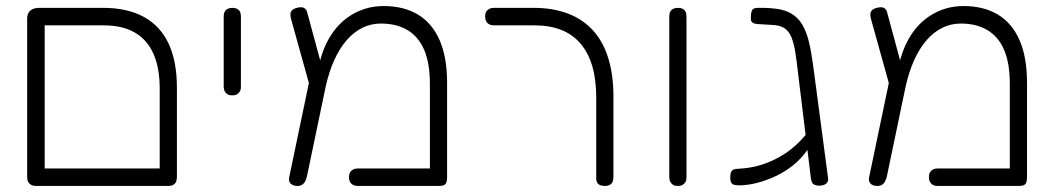

<svg xmlns="http://www.w3.org/2000/svg" viewBox="-20 -606 3513 636"><path d="M99 10Q90 10 83.5 6.5Q77 3 73.5 -3.5Q70 -10 70 -19V-544Q70 -562 80.5 -571Q91 -580 110 -580H321Q402 -580 456.5 -550Q511 -520 538.5 -461.5Q566 -403 566 -316V-20Q566 -10 563 -3.5Q560 3 553.5 6.5Q547 10 538 10Q529 10 522.5 7.5Q516 5 512.5 -0.5Q509 -6 509 -13V-313Q509 -382 488 -428.5Q467 -475 426 -498.5Q385 -522 324 -522H128V-20Q128 -10 124.5 -3.5Q121 3 115 6.5Q109 10 99 10ZM99 10 100 -48H536L537 10Z M749 -290Q740 -290 734 -293.5Q728 -297 724.5 -303.5Q721 -310 721 -319V-552Q721 -561 724.5 -567.5Q728 -574 734.5 -577Q741 -580 750 -580Q759 -580 765.5 -576.5Q772 -573 775 -567Q778 -561 778 -551V-318Q778 -309 774.5 -303Q771 -297 765 -293.5Q759 -290 749 -290Z M1461 -331V-19Q1461 -8 1458.5 -1.5Q1456 5 1450 7.5Q1444 10 1433 10H1165Q1156 10 1149.5 6.5Q1143 3 1139.5 -3.5Q1136 -10 1136 -19Q1136 -29 1139.5 -35Q1143 -41 1149.5 -44.5Q1156 -48 1166 -48H1404V-328Q1404 -397 1385 -441Q1366 -485 1329.5 -506.5Q1293 -528 1242 -528Q1209 -528 1180.5 -514Q1152 -500 1128.5 -473Q1105 -446 1087.5 -407.5Q1070 -369 1059 -320L997 -23Q995 -13 991 -5.5Q987 2 980.5 6Q974 10 966 10Q950 10 942.5 2Q935 -6 938 -19L1017 -397L1038 -395Q1046 -431 1060.5 -461Q1075 -491 1094.5 -514Q1114 -537 1138.5 -553Q1163 -569 1191 -577.5Q1219 -586 1251 -586Q1317 -586 1364 -558Q1411 -530 1436 -473.5Q1461 -417 1461 -331ZM1006 -321 945 -540Q942 -550 942 -558Q942 -566 947 -571.5Q952 -577 963 -580Q979 -584 986.5 -580Q994 -576 996.5 -568.5Q999 -561 1000 -556L1048 -379Z M1984 10Q1975 10 1968.5 7.5Q1962 5 1958.5 -0.5Q1955 -6 1955 -13V-283Q1955 -342 1942 -386.5Q1929 -431 1903 -461.5Q1877 -492 1839 -507Q1801 -522 1750 -522H1617Q1607 -522 1600.5 -525.5Q1594 -529 1590.5 -535.5Q1587 -542 1587 -551Q1587 -561 1590.5 -567Q1594 -573 1600.5 -576.5Q1607 -580 1616 -580H1747Q1812 -580 1861.5 -561Q1911 -542 1944.5 -505Q1978 -468 1995 -413Q2012 -358 2012 -286V-20Q2012 -10 2009 -3.5Q2006 3 1999.5 6.5Q1993 10 1984 10Z M2225 10Q2216 10 2210 6.5Q2204 3 2200.5 -3.5Q2197 -10 2197 -19V-552Q2197 -561 2200.5 -567.5Q2204 -574 2210.5 -577Q2217 -580 2226 -580Q2235 -580 2241.5 -576.5Q2248 -573 2251 -567Q2254 -561 2254 -551V-18Q2254 -9 2250.5 -3Q2247 3 2241 6.5Q2235 10 2225 10Z M2693 9Q2685 9 2679 6.5Q2673 4 2670 -1.5Q2667 -7 2666 -16L2623 -368Q2619 -405 2614.5 -433Q2610 -461 2602.5 -480.5Q2595 -500 2581.5 -510.5Q2568 -521 2544 -523Q2519 -525 2502.5 -525.5Q2486 -526 2479 -528Q2473 -530 2470 -534Q2467 -538 2467 -545L2468 -560Q2469 -570 2473.5 -575Q2478 -580 2492 -580Q2497 -580 2511.5 -580Q2526 -580 2551 -577Q2582 -573 2603 -560Q2624 -547 2637.5 -524.5Q2651 -502 2659 -469.5Q2667 -437 2673 -393L2723 -16Q2725 -5 2717 2Q2709 9 2693 9ZM2432 8Q2421 8 2413.5 6.5Q2406 5 2402.5 -0.5Q2399 -6 2399 -18Q2399 -36 2405.5 -41.5Q2412 -47 2427 -47Q2450 -48 2474.5 -53Q2499 -58 2523 -67.5Q2547 -77 2570.5 -91Q2594 -105 2615.5 -124.5Q2637 -144 2656 -168L2657 -113Q2643 -92 2624.5 -74Q2606 -56 2583.5 -41.5Q2561 -27 2536 -16.5Q2511 -6 2485 0.5Q2459 7 2432 8Z M3382 -331V-19Q3382 -8 3379.5 -1.5Q3377 5 3371 7.5Q3365 10 3354 10H3086Q3077 10 3070.5 6.5Q3064 3 3060.5 -3.5Q3057 -10 3057 -19Q3057 -29 3060.5 -35Q3064 -41 3070.5 -44.5Q3077 -48 3087 -48H3325V-328Q3325 -397 3306 -441Q3287 -485 3250.5 -506.5Q3214 -528 3163 -528Q3130 -528 3101.5 -514Q3073 -500 3049.5 -473Q3026 -446 3008.5 -407.5Q2991 -369 2980 -320L2918 -23Q2916 -13 2912 -5.5Q2908 2 2901.5 6Q2895 10 2887 10Q2871 10 2863.5 2Q2856 -6 2859 -19L2938 -397L2959 -395Q2967 -431 2981.5 -461Q2996 -491 3015.5 -514Q3035 -537 3059.5 -553Q3084 -569 3112 -577.5Q3140 -586 3172 -586Q3238 -586 3285 -558Q3332 -530 3357 -473.5Q3382 -417 3382 -331ZM2927 -321 2866 -540Q2863 -550 2863 -558Q2863 -566 2868 -571.5Q2873 -577 2884 -580Q2900 -584 2907.5 -580Q2915 -576 2917.5 -568.5Q2920 -561 2921 -556L2969 -379Z"/></svg>

Font: Fredoka Light
Style: Regular
Weight: 300
Designer: Ben Nathan
Foundry: Milena B. Brandão, Ben Nathan
Version: Version 2.001